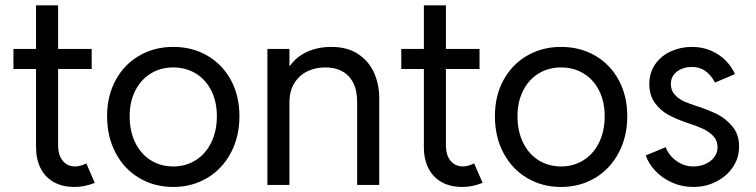

<svg xmlns="http://www.w3.org/2000/svg" viewBox="-20 -704 2877 731"><path d="M117.2 -143.6V-441.4H31.2V-517.6H117.2V-683.6H201.2V-517.6H329.1V-441.4H201.2V-152.3Q201.2 -112.8 219 -91.6Q236.8 -70.3 266.6 -70.3Q285.2 -70.3 308.6 -82L340.8 -7.8Q301.8 7.8 264.6 7.8Q216.8 7.8 183.8 -11.2Q150.9 -30.3 134 -64.5Q117.2 -98.6 117.2 -143.6Z M387.7 -261.7Q387.7 -338.9 420.2 -398.7Q452.6 -458.5 510 -491.9Q567.4 -525.4 639.6 -525.4Q712.4 -525.4 769.8 -491.9Q827.1 -458.5 859.4 -398.7Q891.6 -338.9 891.6 -261.7Q891.6 -183.6 858.9 -122.1Q826.2 -60.5 768.8 -26.4Q711.4 7.8 639.6 7.8Q567.4 7.8 510 -26.4Q452.6 -60.5 420.2 -121.8Q387.7 -183.1 387.7 -261.7ZM805.7 -261.7Q805.7 -316.9 784.4 -359.1Q763.2 -401.4 725.3 -424.3Q687.5 -447.3 639.6 -447.3Q591.8 -447.3 554.2 -424.3Q516.6 -401.4 495.1 -359.1Q473.6 -316.9 473.6 -261.7Q473.6 -205.1 494.6 -161.6Q515.6 -118.2 553.5 -94.2Q591.3 -70.3 639.6 -70.3Q687.5 -70.3 725.3 -94.2Q763.2 -118.2 784.4 -161.6Q805.7 -205.1 805.7 -261.7Z M998 -517.6H1082V-454.1H1084.5Q1109.4 -488.8 1150.1 -507.1Q1190.9 -525.4 1241.2 -525.4Q1303.2 -525.4 1344.2 -497.8Q1385.3 -470.2 1404.5 -426Q1423.8 -381.8 1423.8 -332V0H1339.8V-314.5Q1339.8 -379.4 1307.9 -413.3Q1275.9 -447.3 1217.8 -447.3Q1179.2 -447.3 1148.4 -431.6Q1117.7 -416 1099.9 -386.2Q1082 -356.4 1082 -314.5V0H998Z M1593.8 -143.6V-441.4H1507.8V-517.6H1593.8V-683.6H1677.7V-517.6H1805.7V-441.4H1677.7V-152.3Q1677.7 -112.8 1695.6 -91.6Q1713.4 -70.3 1743.2 -70.3Q1761.7 -70.3 1785.2 -82L1817.4 -7.8Q1778.3 7.8 1741.2 7.8Q1693.4 7.8 1660.4 -11.2Q1627.4 -30.3 1610.6 -64.5Q1593.8 -98.6 1593.8 -143.6Z M1864.3 -261.7Q1864.3 -338.9 1896.7 -398.7Q1929.2 -458.5 1986.6 -491.9Q2043.9 -525.4 2116.2 -525.4Q2189 -525.4 2246.3 -491.9Q2303.7 -458.5 2335.9 -398.7Q2368.2 -338.9 2368.2 -261.7Q2368.2 -183.6 2335.4 -122.1Q2302.7 -60.5 2245.4 -26.4Q2188 7.8 2116.2 7.8Q2043.9 7.8 1986.6 -26.4Q1929.2 -60.5 1896.7 -121.8Q1864.3 -183.1 1864.3 -261.7ZM2282.2 -261.7Q2282.2 -316.9 2261 -359.1Q2239.7 -401.4 2201.9 -424.3Q2164.1 -447.3 2116.2 -447.3Q2068.4 -447.3 2030.8 -424.3Q1993.2 -401.4 1971.7 -359.1Q1950.2 -316.9 1950.2 -261.7Q1950.2 -205.1 1971.2 -161.6Q1992.2 -118.2 2030 -94.2Q2067.9 -70.3 2116.2 -70.3Q2164.1 -70.3 2201.9 -94.2Q2239.7 -118.2 2261 -161.6Q2282.2 -205.1 2282.2 -261.7Z M2438.5 -112.3 2514.6 -143.6Q2525.4 -113.3 2554.7 -91.8Q2584 -70.3 2620.1 -70.3Q2644 -70.3 2665 -79.3Q2686 -88.4 2699 -105.2Q2711.9 -122.1 2711.9 -143.6Q2711.9 -168.9 2695.3 -186.3Q2678.7 -203.6 2656 -213.9Q2633.3 -224.1 2601.6 -234.4Q2599.6 -235.4 2590.8 -238.3Q2553.2 -251 2523.7 -267.3Q2494.1 -283.7 2473.1 -312.5Q2452.1 -341.3 2452.1 -383.8Q2452.1 -427.2 2474.6 -459.5Q2497.1 -491.7 2534.2 -508.5Q2571.3 -525.4 2614.3 -525.4Q2654.3 -525.4 2687.3 -511Q2720.2 -496.6 2743.2 -473.1Q2766.1 -449.7 2778.3 -421.9L2702.1 -389.6Q2671.4 -449.2 2614.3 -449.2Q2581.1 -449.2 2557.6 -431.6Q2534.2 -414.1 2534.2 -383.8Q2534.2 -358.9 2549.8 -342.5Q2565.4 -326.2 2585.2 -317.6Q2605 -309.1 2638.7 -297.9Q2679.2 -284.7 2711.2 -268.8Q2743.2 -252.9 2768.6 -222.4Q2793.9 -191.9 2793.9 -146.5Q2793.9 -102.5 2770 -67.4Q2746.1 -32.2 2706.3 -12.2Q2666.5 7.8 2620.1 7.8Q2576.2 7.8 2538.6 -9Q2501 -25.9 2475.1 -53.5Q2449.2 -81.1 2438.5 -112.3Z"/></svg>

Font: Reddit Sans Strawberry
Style: Regular
Weight: 400
Designer: Stephen Hutchings
Foundry: Reddit
Version: Version 1.013